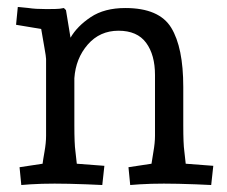

<svg xmlns="http://www.w3.org/2000/svg" viewBox="-20 -526 650 550"><path d="M26 -455 31 -506 62 -503Q81 -500 112.5 -500Q144 -500 151 -501L163 -503L169 -497L182 -418Q201 -451 240 -477Q279 -503 339 -503Q436 -503 470.5 -446.5Q505 -390 505 -277V-167Q505 -114 508 -93L512 -57L591 -51L585 4L541 2Q487 0 449.5 0Q412 0 380 2L353 4L348 -47L414 -57Q415 -66 419.5 -91.5Q424 -117 424 -137V-311Q424 -369 398.5 -403.5Q373 -438 319.5 -438Q266 -438 231.5 -398.5Q197 -359 193 -302V-167Q193 -114 196 -93L200 -57L279 -51L273 4L228 2Q174 0 136.5 0Q99 0 67 2L41 4L36 -47L102 -57Q103 -66 107.5 -91.5Q112 -117 112 -137V-357Q112 -363 107 -391Q102 -419 98 -443Z"/></svg>

Font: Andada
Style: Regular
Weight: 400
Designer: Carolina Giovagnoli
Foundry: Carolina Giovagnoli
Version: Version 1.002